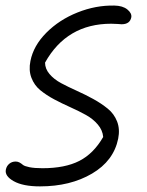

<svg xmlns="http://www.w3.org/2000/svg" viewBox="-23 -579 527 687"><path d="M120.1 87.9Q59.1 87.9 26.1 69.3Q-6.8 50.8 -2 27.8Q0.5 15.1 10 7.1Q19.5 -1 33.2 -1Q41 -1 47.4 2.7Q53.7 6.3 59.1 11Q64.5 15.6 82.5 19.3Q100.6 22.9 128.9 22.9Q209.5 22.9 260.7 -3.2Q312 -29.3 346.2 -88.9Q344.2 -113.3 326.9 -133.5Q309.6 -153.8 284.4 -167.7Q259.3 -181.6 229.2 -195.1Q199.2 -208.5 171.1 -223.4Q143.1 -238.3 121.3 -256.1Q99.6 -273.9 89.4 -300.8Q79.1 -327.6 85.9 -360.8Q96.7 -415.5 142.8 -461.9Q189 -508.3 254.4 -534.4Q319.8 -560.5 386.2 -559.1Q416 -558.6 432.6 -545.2Q449.2 -531.7 446.8 -517.1Q441.9 -492.2 412.1 -492.2Q410.6 -492.2 398.4 -493.2Q386.2 -494.1 375 -494.1Q215.8 -494.1 138.2 -355Q138.2 -333 154.1 -314.2Q169.9 -295.4 195.3 -281.7Q220.7 -268.1 251.2 -254.4Q281.7 -240.7 310.5 -224.9Q339.4 -209 362.3 -190.4Q385.3 -171.9 396 -144.3Q406.7 -116.7 399.9 -83Q383.8 -3.4 306.2 42.2Q228.5 87.9 120.1 87.9Z"/></svg>

Font: Shantell Sans Irregular Bouncy
Style: Italic
Weight: 300
Italic angle: -11.31°
Designer: Stephen Nixon, Anya Danilova, Shantell Martin
Foundry: Arrow Type
Version: Version 1.006;[9816181b4]